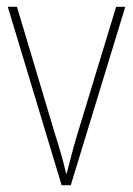

<svg xmlns="http://www.w3.org/2000/svg" viewBox="-20 -547 393 567"><path d="M162 0H189L350 -527H323L207 -146C195 -106 187 -73 177 -35H175C166 -74 157 -106 144 -146L30 -527H3Z"/></svg>

Font: Noto Sans Oriya Cond Thin
Style: Regular
Weight: 100
Width: 3
Designer: Amélie Bonet and Sol Matas
Foundry: Google LLC
Version: Version 2.006